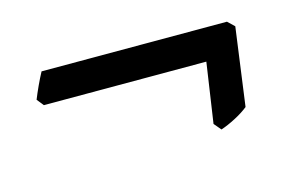

<svg xmlns="http://www.w3.org/2000/svg" viewBox="-40 -376 481 316"><g transform="rotate(-15 201.0 -217.5)"><path d="M354 -158.2Q344.2 -150.4 331.1 -143.6Q317.9 -136.7 306.2 -132.8L295.9 -145L311 -247.1H34.2L24.9 -258.8Q28.8 -268.6 34.2 -280.3Q39.6 -292 44.9 -301.8H360.8L372.1 -291Z"/></g></svg>

Font: Gentium Plus Afr
Style: Italic
Weight: 400
Italic angle: -8°
Designer: J. Victor Gaultney, Annie Olsen, Iska Routamaa, Becca Hirsbrunner
Foundry: SIL International
Version: Version 5.000